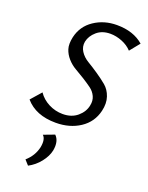

<svg xmlns="http://www.w3.org/2000/svg" viewBox="-175 -751 881 1142"><g transform="rotate(20 265.5 -180.5)"><path d="M375 -160Q382 -192 370 -218Q358 -244 334 -261.5Q310 -279 280.5 -297.5Q251 -316 222 -332.5Q193 -349 170.5 -374.5Q148 -400 138.5 -430Q129 -460 139 -506Q156 -580 218.5 -622Q281 -664 362 -664Q467 -664 531 -608L480 -545Q455 -572 417.5 -587Q380 -602 343 -602Q291 -602 257.5 -573Q224 -544 216 -506Q210 -473 228 -445Q246 -417 277 -398.5Q308 -380 343.5 -356Q379 -332 408 -308Q437 -284 450.5 -244Q464 -204 452 -154Q434 -78 369.5 -35.5Q305 7 217 7Q90 7 24 -70L82 -136Q107 -99 149 -77.5Q191 -56 238 -56Q294 -56 330.5 -87Q367 -118 375 -160ZM150 303 123 273Q170 232 183 174Q193 121 170 100L239 74Q271 105 260 166Q252 205 222 243Q192 281 150 303Z"/></g></svg>

Font: EauTest Medium
Style: Italic
Weight: 500
Italic angle: -12°
Designer: Christian Thalmann (Catharsis Fonts)
Version: Version 0.001;PS 000.001;hotconv 1.0.88;makeotf.lib2.5.64775